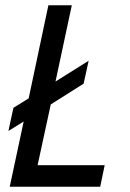

<svg xmlns="http://www.w3.org/2000/svg" viewBox="-20 -710 494 730"><path d="M12 -212 31 -300 89 -336 164 -690H253L191 -400L317 -479L298 -392L173 -313L123 -82H378L361 0H17L70 -248Z"/></svg>

Font: Radio Canada Condensed
Style: Italic
Weight: 400
Width: 3
Italic angle: -12°
Designer: Charles Daoud, Etienne Aubert Bonn, Alexandre Saumier Demers, Jacques Le Bailly
Foundry: Radio-Canada
Version: Version 2.104; ttfautohint (v1.8.4.7-5d5b);gftools[0.9.28.de